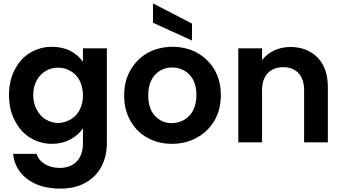

<svg xmlns="http://www.w3.org/2000/svg" viewBox="-20 -839 2017 1132"><path d="M286 -563C286 -563 286 -563 286 -563C239 -563 196 -551 158 -528C119 -505 89 -471 67 -428C44 -385 33 -335 33 -279C33 -279 33 -279 33 -279C33 -222 44 -172 67 -129C89 -85 119 -51 158 -27C197 -3 239 9 286 9C286 9 286 9 286 9C327 9 363 0 395 -17C426 -34 451 -56 469 -82C469 -82 469 4 469 4C469 4 469 4 469 4C469 53 456 90 431 114C406 139 373 151 332 151C332 151 332 151 332 151C297 151 268 143 244 128C219 113 203 93 196 68C196 68 57 68 57 68C57 68 57 68 57 68C64 131 92 181 143 218C193 255 257 273 336 273C336 273 336 273 336 273C395 273 445 261 486 237C527 214 558 182 579 141C600 101 610 55 610 4C610 4 610 -554 610 -554C610 -554 469 -554 469 -554C469 -554 469 -475 469 -475C469 -475 469 -475 469 -475C451 -501 426 -522 395 -539C364 -555 327 -563 286 -563ZM469 -277C469 -277 469 -277 469 -277C469 -243 462 -214 449 -190C436 -165 418 -147 395 -134C372 -121 348 -114 322 -114C322 -114 322 -114 322 -114C297 -114 273 -121 251 -134C228 -147 210 -167 197 -192C183 -217 176 -246 176 -279C176 -279 176 -279 176 -279C176 -312 183 -341 197 -366C210 -390 228 -408 250 -421C272 -434 296 -440 322 -440C322 -440 322 -440 322 -440C348 -440 372 -434 395 -421C418 -408 436 -389 449 -365C462 -340 469 -311 469 -277Z M993 9C993 9 993 9 993 9C1047 9 1096 -3 1140 -27C1183 -50 1218 -84 1244 -127C1269 -170 1282 -220 1282 -277C1282 -277 1282 -277 1282 -277C1282 -334 1270 -384 1245 -427C1220 -470 1185 -504 1142 -528C1099 -551 1050 -563 997 -563C997 -563 997 -563 997 -563C944 -563 895 -551 852 -528C809 -504 775 -470 750 -427C725 -384 712 -334 712 -277C712 -277 712 -277 712 -277C712 -220 724 -170 749 -127C773 -84 806 -50 849 -27C892 -3 940 9 993 9ZM993 -113C993 -113 993 -113 993 -113C953 -113 920 -127 894 -156C867 -184 854 -224 854 -277C854 -277 854 -277 854 -277C854 -330 868 -370 895 -399C922 -427 955 -441 995 -441C995 -441 995 -441 995 -441C1035 -441 1069 -427 1097 -399C1124 -370 1138 -330 1138 -277C1138 -277 1138 -277 1138 -277C1138 -242 1131 -212 1118 -187C1105 -162 1087 -144 1065 -132C1042 -119 1018 -113 993 -113ZM882 -819C882 -819 882 -705 882 -705C882 -705 1112 -600 1112 -600C1112 -600 1112 -700 1112 -700C1112 -700 882 -819 882 -819Z M1692 -562C1692 -562 1692 -562 1692 -562C1657 -562 1626 -555 1597 -542C1568 -528 1544 -509 1525 -485C1525 -485 1525 -554 1525 -554C1525 -554 1385 -554 1385 -554C1385 -554 1385 0 1385 0C1385 0 1525 0 1525 0C1525 0 1525 -306 1525 -306C1525 -306 1525 -306 1525 -306C1525 -350 1536 -384 1559 -408C1581 -431 1611 -443 1650 -443C1650 -443 1650 -443 1650 -443C1688 -443 1718 -431 1740 -408C1762 -384 1773 -350 1773 -306C1773 -306 1773 0 1773 0C1773 0 1913 0 1913 0C1913 0 1913 -325 1913 -325C1913 -325 1913 -325 1913 -325C1913 -400 1893 -458 1852 -500C1811 -541 1758 -562 1692 -562Z"/></svg>

Font: Girnar Poppins
Style: SemiBold
Weight: 500
Designer: Ninad Kale (Devanagari), Jonny Pinhorn (Latin)
Foundry: Indian Type Foundry
Version: ""